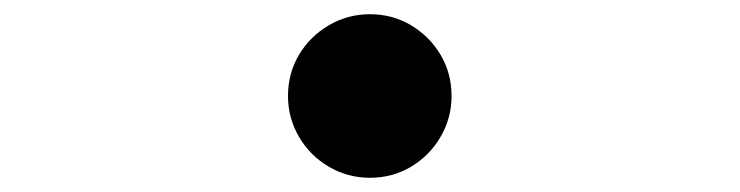

<svg xmlns="http://www.w3.org/2000/svg" viewBox="-20 -515 1040 270"><path d="M500 -265Q469 -265 442.5 -280.5Q416 -296 400.5 -322.5Q385 -349 385 -380Q385 -412 400.5 -438Q416 -464 442.5 -479.5Q469 -495 500 -495Q532 -495 558 -479.5Q584 -464 599.5 -438Q615 -412 615 -380Q615 -349 599.5 -322.5Q584 -296 558 -280.5Q532 -265 500 -265Z"/></svg>

Font: Noto Serif JP ExtraBold
Style: Regular
Weight: 800
Designer: Ryoko NISHIZUKA 西塚涼子 (kana & ideographs); Frank Grießhammer (Latin, Greek & Cyrillic); Wenlong ZHANG 张文龙 (bopomofo); San
Foundry: Adobe
Version: Version 2.003-H1;hotconv 1.1.1;makeotfexe 2.6.0